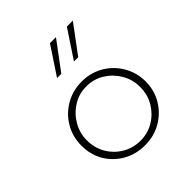

<svg xmlns="http://www.w3.org/2000/svg" viewBox="-174 -735 860 860"><g transform="rotate(-45 255.5 -305.5)"><path d="M52 -194Q52 -250 79 -296Q106 -342 152.5 -369Q199 -396 256 -396Q313 -396 359 -369Q405 -342 432 -295.5Q459 -249 459 -194Q459 -138 432 -92.5Q405 -47 359 -20Q313 7 255 7Q198 7 152 -19Q106 -45 79 -90Q52 -135 52 -194ZM86 -194Q86 -145 108.5 -106.5Q131 -68 169.5 -45Q208 -22 255 -22Q302 -22 340 -45Q378 -68 401 -106.5Q424 -145 424 -194Q424 -241 401 -280Q378 -319 340 -342.5Q302 -366 255 -366Q207 -366 168.5 -341Q130 -316 108 -277Q86 -238 86 -194ZM315 -618 216 -485H189L277 -618ZM421 -617 322 -484H295L383 -617Z"/></g></svg>

Font: Josefin Sans ExtraLight
Style: Regular
Weight: 250
Designer: Santiago Orozco
Foundry: Typemade
Version: Version 2.000